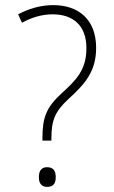

<svg xmlns="http://www.w3.org/2000/svg" viewBox="-20 -815 444 751"><path d="M188 -795C137 -795 91 -780 51 -759L66 -726C102 -746 143 -759 186 -759C266 -759 318 -715 318 -627C318 -544 281 -504 221 -450C161 -395 146 -355 146 -275V-265H181V-272C181 -343 194 -378 248 -428C313 -487 356 -536 356 -628C356 -737 289 -795 188 -795ZM164 -84C190 -84 198 -99 198 -122C198 -145 190 -161 164 -161C141 -161 132 -145 132 -122C132 -100 141 -84 164 -84Z"/></svg>

Font: Noto Sans Kannada UI SemiCondensed ExtraLight
Style: Regular
Weight: 200
Width: 4
Designer: Jelle Bosma - Monotype Design Team
Foundry: Monotype Imaging Inc.
Version: Version 2.005